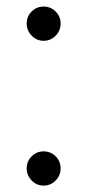

<svg xmlns="http://www.w3.org/2000/svg" viewBox="-20 -554 302 586"><path d="M113 -429.5Q92 -429.5 76.8 -445Q61.5 -460.5 61.5 -482Q61.5 -504 76.8 -519Q92 -534 113 -534Q134.5 -534 149.8 -519Q165 -504 165 -482Q165 -460.5 149.8 -445Q134.5 -429.5 113 -429.5ZM113 12.5Q92 12.5 76.8 -3Q61.5 -18.5 61.5 -40Q61.5 -62 76.8 -77Q92 -92 113 -92Q134.5 -92 149.8 -77Q165 -62 165 -40Q165 -18.5 149.8 -3Q134.5 12.5 113 12.5Z"/></svg>

Font: Imbue Thin 10pt
Style: Regular
Weight: 400
Version: Version 1.102